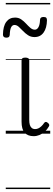

<svg xmlns="http://www.w3.org/2000/svg" viewBox="-39 -905 360 1300"><path d="M189 17Q169 17 153.5 11Q138 5 127.5 -7Q117 -19 112 -37.5Q107 -56 107 -81V-496Q107 -506 113 -510.5Q119 -515 132 -515Q146 -515 152.5 -510.5Q159 -506 159 -496V-93Q159 -73 163 -59.5Q167 -46 176 -38.5Q185 -31 199 -31Q210 -31 220 -35.5Q230 -40 240.5 -49.5Q251 -59 261 -74Q266 -80 272.5 -79.5Q279 -79 286 -72Q292 -68 294 -61.5Q296 -55 292 -49Q281 -29 264.5 -14Q248 1 228.5 9Q209 17 189 17ZM195 -654Q170 -654 151 -666.5Q132 -679 117 -695Q102 -711 88 -723.5Q74 -736 59 -736Q44 -736 36 -719.5Q28 -703 27 -669Q26 -659 21 -654.5Q16 -650 4 -650Q-19 -650 -19 -671Q-18 -728 3.5 -757Q25 -786 63 -786Q87 -786 105 -773.5Q123 -761 137.5 -745Q152 -729 166.5 -716.5Q181 -704 197 -704Q212 -704 221.5 -721Q231 -738 232 -771Q233 -790 255 -790Q269 -790 274 -785Q279 -780 279 -768Q278 -715 256 -684.5Q234 -654 195 -654ZM0 365H301V375H0ZM0 -20H301V0H0ZM0 -505H301V-500H0ZM0 -885H301V-875H0Z"/></svg>

Font: Playwrite GB J Guides
Style: Regular
Weight: 400
Designer: Veronika Burian, José Scaglione
Foundry: TypeTogether
Version: Version 1.003